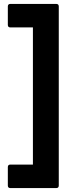

<svg xmlns="http://www.w3.org/2000/svg" viewBox="-20 -810 388 980"><path d="M33 150Q20 150 20 137V43Q20 30 33 30H148V-670H33Q20 -670 20 -683V-777Q20 -790 33 -790H267Q280 -790 280 -777V137Q280 150 267 150Z"/></svg>

Font: LINE Seed Sans TH App
Style: Bold
Weight: 700
Designer: Dalton Maag Ltd | Thai characters by Cadson Demak Co.,Ltd.
Foundry: Dalton Maag Ltd
Version: Version 1.003